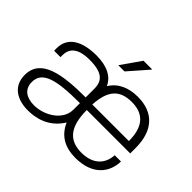

<svg xmlns="http://www.w3.org/2000/svg" viewBox="-158 -959 1207 1207"><g transform="rotate(45 446.0 -355.5)"><path d="M408 -591H463L576 -720L575 -723H500ZM206 12C275 12 371 -7 433 -107C468 -26 535 12 629 12C783 12 846 -79 848 -175H792C789 -103 743 -38 632 -38C528 -38 467 -97 467 -252H853V-300C853 -453 776 -538 636 -538C553 -538 488 -509 450 -447C425 -505 362 -538 269 -538C143 -538 58 -493 58 -392C58 -383 58 -376 59 -370H115V-387C115 -443 148 -488 257 -488C372 -488 406 -448 406 -380V-303C193 -303 35 -275 35 -132C35 -30 114 12 206 12ZM467 -301C474 -434 527 -488 632 -488C723 -488 792 -443 792 -301ZM211 -38C148 -38 98 -65 98 -132C98 -226 195 -252 406 -252V-194C406 -100 302 -38 211 -38Z"/></g></svg>

Font: Archivo ExtraLight
Style: Regular
Weight: 200
Designer: Hector Gatti
Foundry: Omnibus-Type
Version: Version 2.001